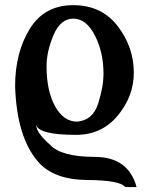

<svg xmlns="http://www.w3.org/2000/svg" viewBox="-20 -507 586 751"><path d="M514.2 224.6H469.2Q451.7 198.2 320.6 197Q189.5 195.8 128.9 125.5Q45.4 29.3 39.1 -169.9Q39.1 -300.8 96.2 -393.8Q153.3 -486.8 266.6 -486.8Q377.4 -486.8 440.4 -404.8Q503.4 -322.8 503.4 -222.7Q503.4 -130.9 440.9 -55.2Q378.4 20.5 277.3 20.5Q133.3 20.5 121.1 -18.1Q123.5 14.2 176.3 59.6Q219.2 106.4 350.8 106.7Q482.4 106.9 514.2 224.6ZM281.7 -31.2Q342.8 -36.1 363.8 -101.6Q384.8 -167 384.8 -219.2Q384.8 -302.7 351.1 -368.4Q317.4 -434.1 267.1 -434.1Q216.3 -434.1 189.2 -369.6Q162.1 -305.2 162.1 -248Q162.1 -151.9 195.3 -91.6Q228.5 -31.2 281.7 -31.2Z"/></svg>

Font: Kelvinch
Style: Bold
Weight: 700
Designer: Paul James Miller
Foundry: High-Logic / Made with FontCreator
Version: Version 3.501;March 28, 2021;FontCreator 13.0.0.2683 64-bit